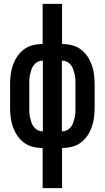

<svg xmlns="http://www.w3.org/2000/svg" viewBox="-20 -755 540 990"><path d="M200 215V8H198Q172 8 147.5 1.5Q123 -5 103 -20Q83 -35 69 -56Q55 -77 46.5 -101Q38 -125 35 -150Q32 -175 32 -200V-320Q32 -345 35 -370Q38 -395 46.5 -419Q55 -443 69 -464Q83 -485 103 -500Q123 -515 147.5 -521.5Q172 -528 198 -528H200V-735H300V-528H302Q328 -528 352.5 -521.5Q377 -515 397 -500Q417 -485 431 -464Q445 -443 453.5 -419Q462 -395 465 -370Q468 -345 468 -320V-200Q468 -175 465 -150Q462 -125 453.5 -101Q445 -77 431 -56Q417 -35 397 -20Q377 -5 352.5 1.5Q328 8 302 8H300V215ZM198 -78H201V-442H198Q185 -442 173 -435.5Q161 -429 153.5 -418.5Q146 -408 142 -396Q138 -384 135 -371.5Q132 -359 131.5 -346Q131 -333 131 -320V-200Q131 -187 131.5 -174Q132 -161 135 -148.5Q138 -136 142 -124Q146 -112 153.5 -101.5Q161 -91 173 -84.5Q185 -78 198 -78ZM299 -78H302Q315 -78 327 -84.5Q339 -91 346.5 -101.5Q354 -112 358 -124Q362 -136 365 -148.5Q368 -161 368.5 -174Q369 -187 369 -200V-320Q369 -333 368.5 -346Q368 -359 365 -371.5Q362 -384 358 -396Q354 -408 346.5 -418.5Q339 -429 327 -435.5Q315 -442 302 -442H299Z"/></svg>

Font: Iosevka SS04 Semibold
Style: Regular
Weight: 600
Monospace: yes
Designer: Belleve Invis
Foundry: Belleve Invis
Version: Version 19.0.0; ttfautohint (v1.8.4)